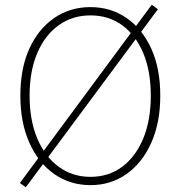

<svg xmlns="http://www.w3.org/2000/svg" viewBox="-20 -769 754 811"><path d="M89 22 64 4 621 -749 647 -730ZM362 13Q276 13 209 -34Q142 -81 104 -166Q66 -251 66 -365Q66 -480 104 -563.5Q142 -647 209 -693Q276 -739 362 -739Q448 -739 514.5 -693Q581 -647 619 -563.5Q657 -480 657 -365Q657 -251 619 -166Q581 -81 514.5 -34Q448 13 362 13ZM362 -22Q439 -22 496 -64.5Q553 -107 585 -184Q617 -261 617 -365Q617 -469 585 -545Q553 -621 496 -662.5Q439 -704 362 -704Q286 -704 228 -662.5Q170 -621 137.5 -545Q105 -469 105 -365Q105 -261 137.5 -184Q170 -107 228 -64.5Q286 -22 362 -22Z"/></svg>

Font: Noto Sans TC Thin
Style: Regular
Weight: 100
Designer: Ryoko NISHIZUKA 西塚涼子 (kana, bopomofo & ideographs); Paul D. Hunt (Latin, Greek & Cyrillic); Sandoll Communications 산돌커뮤니
Foundry: Adobe
Version: Version 2.004-H2;hotconv 1.0.118;makeotfexe 2.5.65603